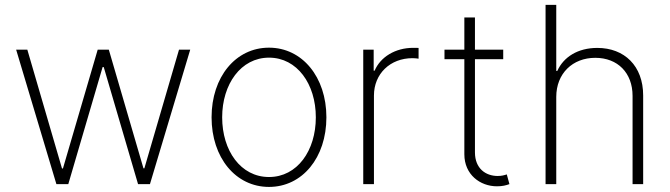

<svg xmlns="http://www.w3.org/2000/svg" viewBox="-20 -747 2719 779"><path d="M208.8 0H257.1L396.3 -474.8H400.9L540.1 0H588.4L751.8 -545.5H706.3L565.7 -63.9H562.1L421.5 -545.5H376.4L235.4 -63.6H231.5L90.9 -545.5H45.5Z M1071.4 11.4C1206.3 11.4 1304.3 -107.2 1304.3 -271C1304.3 -434.7 1206 -553.6 1071.4 -553.6C936.4 -553.6 838.4 -435 838.4 -271C838.4 -107.2 936.4 11.4 1071.4 11.4ZM1071.4 -28.8C956.7 -28.8 881.4 -135.7 881.4 -271C881.4 -405.5 957.4 -513.1 1071.4 -513.1C1185.7 -513.1 1261.4 -405.9 1261.4 -271C1261.4 -135.7 1186.1 -28.8 1071.4 -28.8Z M1453.8 0H1497.2V-359.4C1497.2 -447.4 1562.9 -511 1653.8 -511C1665.1 -511 1672.6 -509.6 1678.3 -508.9V-552.6C1671.5 -552.9 1664.1 -552.9 1656.2 -552.9C1584.2 -552.9 1523.4 -516 1500 -460.2H1496.1V-545.5H1453.8Z M2021.7 -545.5H1907V-676.1H1864V-545.5H1783.4V-506.7H1864V-121.1C1864 -38.4 1928.3 8.9 1996.4 8.9C2018.5 8.9 2033.4 5 2046.9 0L2036.2 -39.4C2025.6 -35.9 2014.9 -33 1999.3 -33C1951 -33 1907 -62.9 1907 -128.9V-506.7H2021.7Z M2236.9 -353.7C2236.9 -448.9 2303.3 -512.4 2395.2 -512.4C2486.2 -512.4 2546.5 -451.3 2546.5 -358V0H2589.5V-359.7C2589.5 -479.4 2513.5 -552.6 2403.4 -552.6C2324.6 -552.6 2266.7 -516 2241.1 -459.2H2236.9V-727.3H2193.5V0H2236.9Z"/></svg>

Font: Karasuma Gothic
Style: Thin
Weight: 200
Designer: Rasmus Andersson / Ryoko Ishizuka
Foundry: rsms
Version: Version 1.00